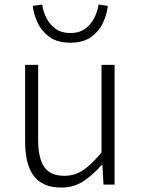

<svg xmlns="http://www.w3.org/2000/svg" viewBox="-20 -822 630 855"><path d="M252.9 13.2Q169.9 13.2 130.9 -38.1Q91.8 -89.4 91.8 -191.9V-533.2H149.9V-199.2Q149.9 -117.2 177.2 -78.1Q204.6 -39.1 266.1 -39.1Q312.5 -39.1 349.9 -64Q387.2 -88.9 432.1 -143.1V-533.2H490.2V0H440.9L436 -87.9H433.1Q394 -43 351.3 -14.9Q308.6 13.2 252.9 13.2ZM293 -631.8Q235.8 -631.8 200.7 -657.2Q165.5 -682.6 147.7 -720.5Q129.9 -758.3 126 -795.9L168 -801.8Q171.9 -771.5 186.5 -742.2Q201.2 -712.9 227.5 -693.8Q253.9 -674.8 293 -674.8Q332.5 -674.8 358.9 -693.8Q385.3 -712.9 399.9 -742.2Q414.6 -771.5 418.9 -801.8L460 -795.9Q456.1 -758.3 438.5 -720.5Q420.9 -682.6 385.7 -657.2Q350.6 -631.8 293 -631.8Z"/></svg>

Font: Source Han Sans CN Light
Style: Regular
Weight: 300
Designer: Ryoko NISHIZUKA  (kana, bopomofo & ideographs); Paul D. Hunt (Latin, Greek & Cyrillic); Sandoll Communications , Soo-you
Foundry: Adobe
Version: Version 2.000;hotconv 1.0.107;makeotfexe 2.5.65593